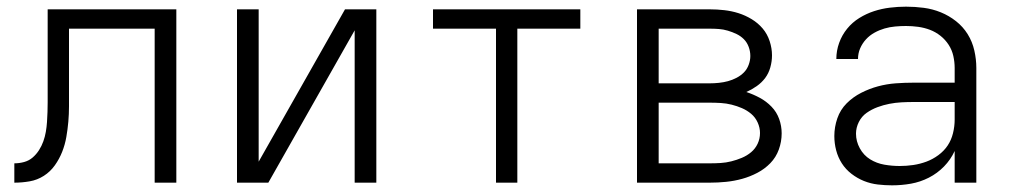

<svg xmlns="http://www.w3.org/2000/svg" viewBox="-20 -548 3040 576"><path d="M23 0V-58Q38 -58 52.5 -62Q67 -66 78 -75.5Q89 -85 97 -97.5Q105 -110 110 -124Q115 -138 117.5 -152.5Q120 -167 121 -182Q122 -197 122.5 -212Q123 -227 123 -241Q123 -251 123 -261Q123 -271 123 -281V-520H509V0H444V-462H187V-280Q187 -279 187 -278Q187 -277 187 -275Q187 -252 187 -229Q187 -206 185 -183Q183 -160 179 -137Q175 -114 166.5 -92.5Q158 -71 144.5 -52Q131 -33 111.5 -20.5Q92 -8 69 -4Q46 0 23 0Z M691 0V-520H756V-63L1015 -520H1109V0H1044V-457L785 0Z M1468 0V-462H1279V-520H1721V-462H1532V0Z M1891 0V-520H2109Q2131 -520 2153 -517.5Q2175 -515 2195.5 -508.5Q2216 -502 2235 -490.5Q2254 -479 2268 -462.5Q2282 -446 2289 -424.5Q2296 -403 2296 -382Q2296 -364 2291 -346Q2286 -328 2275.5 -314Q2265 -300 2250 -289.5Q2235 -279 2219 -272Q2240 -265 2259.5 -254.5Q2279 -244 2294.5 -228Q2310 -212 2317.5 -191Q2325 -170 2325 -148Q2325 -123 2316.5 -99.5Q2308 -76 2291 -58.5Q2274 -41 2252 -29.5Q2230 -18 2206.5 -11.5Q2183 -5 2158.5 -2.5Q2134 0 2109 0ZM1956 -298H2109Q2123 -298 2137 -299.5Q2151 -301 2164 -304.5Q2177 -308 2189.5 -314.5Q2202 -321 2211.5 -330.5Q2221 -340 2226 -353.5Q2231 -367 2231 -380Q2231 -394 2226 -407.5Q2221 -421 2211.5 -430.5Q2202 -440 2189.5 -446Q2177 -452 2163.5 -456Q2150 -460 2136.5 -461Q2123 -462 2109 -462H1956ZM1956 -58H2109Q2126 -58 2142 -59Q2158 -60 2174 -64Q2190 -68 2205.5 -74.5Q2221 -81 2233.5 -91.5Q2246 -102 2253 -117Q2260 -132 2260 -149Q2260 -165 2253 -180.5Q2246 -196 2233.5 -206.5Q2221 -217 2206 -223.5Q2191 -230 2175 -234Q2159 -238 2142.5 -239Q2126 -240 2109 -240H1956Z M2656 8Q2635 8 2613.5 5.5Q2592 3 2572 -5Q2552 -13 2534.5 -26.5Q2517 -40 2505.5 -58Q2494 -76 2488.5 -97Q2483 -118 2483 -140Q2483 -167 2492 -193Q2501 -219 2520 -238Q2539 -257 2563.5 -269.5Q2588 -282 2614 -289Q2640 -296 2667 -298Q2694 -300 2721 -300H2844V-344Q2844 -362 2840 -380Q2836 -398 2826 -413.5Q2816 -429 2801.5 -440.5Q2787 -452 2770 -458.5Q2753 -465 2734.5 -467.5Q2716 -470 2698 -470Q2682 -470 2665.5 -468.5Q2649 -467 2633.5 -462.5Q2618 -458 2603.5 -450Q2589 -442 2578 -430Q2567 -418 2560.5 -403Q2554 -388 2554 -371H2489Q2489 -396 2497.5 -419.5Q2506 -443 2521.5 -462Q2537 -481 2558 -494Q2579 -507 2602 -514.5Q2625 -522 2649.5 -525Q2674 -528 2698 -528Q2725 -528 2751.5 -524.5Q2778 -521 2802.5 -511Q2827 -501 2848 -484.5Q2869 -468 2883 -445.5Q2897 -423 2903 -396.5Q2909 -370 2909 -344V0H2844V-95Q2832 -69 2812 -48.5Q2792 -28 2766.5 -15Q2741 -2 2713 3Q2685 8 2656 8ZM2679 -50Q2700 -50 2720 -53Q2740 -56 2759 -63Q2778 -70 2795 -82.5Q2812 -95 2823 -111.5Q2834 -128 2839 -148.5Q2844 -169 2844 -189V-242H2721Q2702 -242 2684 -241Q2666 -240 2648 -236.5Q2630 -233 2612.5 -226.5Q2595 -220 2580 -209.5Q2565 -199 2556.5 -182Q2548 -165 2548 -147Q2548 -124 2559.5 -103Q2571 -82 2590.5 -70Q2610 -58 2633 -54Q2656 -50 2679 -50Z"/></svg>

Font: Iosevka SS04 Light Extended
Style: Regular
Weight: 300
Width: 7
Monospace: yes
Designer: Belleve Invis
Foundry: Belleve Invis
Version: Version 19.0.0; ttfautohint (v1.8.4)